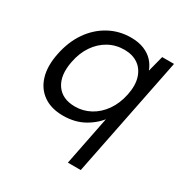

<svg xmlns="http://www.w3.org/2000/svg" viewBox="-163 -638 933 970"><g transform="rotate(30 303.0 -153.5)"><path d="M433 -101Q402 -55 348.5 -24Q295 7 224 7Q155 7 109.5 -25Q64 -57 47 -114.5Q30 -172 46 -250Q62 -329 102 -386.5Q142 -444 200 -475.5Q258 -507 326 -507Q371 -507 403.5 -493.5Q436 -480 456.5 -457.5Q477 -435 487 -407L511 -500H580L440 200H365L425 -102ZM127 -250Q110 -164 144.5 -113.5Q179 -63 254 -63Q301 -63 342.5 -85.5Q384 -108 413.5 -150Q443 -192 455 -250Q467 -309 453.5 -351Q440 -393 407.5 -415Q375 -437 328 -437Q278 -437 236.5 -414Q195 -391 166.5 -349Q138 -307 127 -250Z"/></g></svg>

Font: Albert Sans
Style: Italic
Weight: 400
Italic angle: -11.25°
Designer: Andreas Rasmussen
Foundry: a.Foundry
Version: Version 1.025